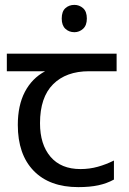

<svg xmlns="http://www.w3.org/2000/svg" viewBox="-20 -757 530 787"><path d="M285 -737Q305 -737 320.5 -723.5Q336 -710 336 -681Q336 -653 320.5 -639Q305 -625 285 -625Q263 -625 248 -639Q233 -653 233 -681Q233 -710 248 -723.5Q263 -737 285 -737ZM301 10Q183 10 118 -57Q53 -124 53 -245Q53 -325 82 -380.5Q111 -436 165 -465H8V-537H458V-465H345Q251 -465 197.5 -411.5Q144 -358 144 -252Q144 -165 187 -114.5Q230 -64 310 -64Q347 -64 381 -73.5Q415 -83 447 -99V-21Q418 -5 383 2.5Q348 10 301 10Z"/></svg>

Font: uoriya15
Style: Book
Weight: 400
Designer: Jelle Bosma - Monotype Design Team
Foundry: Monotype Imaging Inc.
Version: Version 2.003